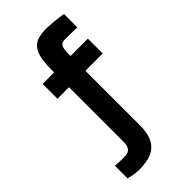

<svg xmlns="http://www.w3.org/2000/svg" viewBox="-288 -786 1107 1107"><g transform="rotate(-45 265.0 -232.5)"><path d="M325 66Q325 119 312 154Q299 189 274.5 209Q250 229 216 237Q182 245 140 245Q126 245 112 243Q98 241 86 239Q72 236 58 232V129Q73 130 88 131Q101 132 115 132Q129 132 140 132Q161 132 176 118Q191 104 191 66V-378H97V-499H191V-522Q191 -576 198.5 -612Q206 -648 223 -670Q240 -692 268 -701Q296 -710 337 -710Q365 -710 403 -706Q441 -702 469 -697V-588Q451 -588 433 -589Q418 -589 401.5 -589.5Q385 -590 373 -590Q344 -590 334.5 -574.5Q325 -559 325 -521V-499H466V-378H325V66Z"/></g></svg>

Font: Panefresco 999wt
Style: Regular
Weight: 900
Version: Version 1.001